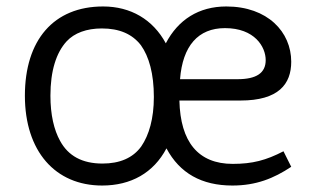

<svg xmlns="http://www.w3.org/2000/svg" viewBox="-20 -564 973 594"><path d="M296 10C385 10 455 -29 495 -105C536 -28 604 10 699 10C772 10 827 -12 881 -48L857 -96C803 -68 761 -57 700 -57C593 -57 538 -125 535 -253H724C842 -253 881 -304 881 -373C881 -465 808 -544 680 -544C595 -544 531 -503 493 -430C453 -504 384 -544 299 -544C146 -544 57 -440 57 -268C57 -96 151 10 296 10ZM297 -58C234 -58 191 -82 166 -128C147 -162 136 -209 136 -268C136 -345 154 -401 186 -436C210 -462 248 -476 295 -476C349 -476 389 -459 416 -424C441 -389 456 -336 456 -264C456 -197 441 -146 417 -111C391 -75 350 -58 297 -58ZM537 -319C545 -422 593 -477 676 -477C768 -477 802 -419 802 -378C802 -338 773 -319 715 -319Z"/></svg>

Font: Frost Regular
Style: Regular
Weight: 400
Designer: Lee Frost
Foundry: Lee Frost for Ice Communication Norge AS
Version: Version 2.011;hotconv 1.0.107;makeotfexe 2.5.65593